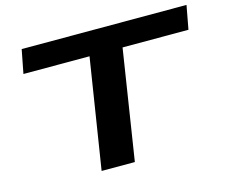

<svg xmlns="http://www.w3.org/2000/svg" viewBox="-99 -836 1149 971"><g transform="rotate(-15 475.5 -350.0)"><path d="M928 -576H583L493 0H319L410 -576H64L88 -700H951Z"/></g></svg>

Font: Georama Extra Expanded SemiBold
Style: Italic
Weight: 600
Width: 8
Italic angle: -9°
Designer: Jean-Baptiste Levee
Foundry: Production Type
Version: Version 1.000